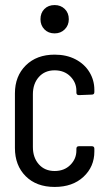

<svg xmlns="http://www.w3.org/2000/svg" viewBox="-20 -730 420 759"><path d="M39 -145V-361Q39 -429 82 -471.5Q125 -514 196 -514Q243 -514 278.5 -495.5Q314 -477 333.5 -445Q353 -413 353 -375V-366Q353 -356 343 -356L292 -354Q282 -354 282 -364V-371Q282 -404 258 -428Q234 -452 196 -452Q157 -452 133.5 -425.5Q110 -399 110 -357V-149Q110 -107 133.5 -80.5Q157 -54 196 -54Q234 -54 258 -78Q282 -102 282 -135V-142Q282 -152 292 -152H343Q353 -152 353 -142V-131Q353 -71 310 -31Q267 9 196 9Q124 9 81.5 -33.5Q39 -76 39 -145ZM140 -654Q140 -679 155.5 -694.5Q171 -710 196 -710Q220 -710 236 -694.5Q252 -679 252 -654Q252 -630 236 -614Q220 -598 196 -598Q171 -598 155.5 -614Q140 -630 140 -654Z"/></svg>

Font: Barlow Condensed
Style: Regular
Weight: 400
Width: 3
Designer: Jeremy Tribby
Foundry: Tribby Type
Version: Version 1.500